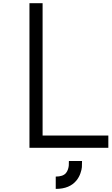

<svg xmlns="http://www.w3.org/2000/svg" viewBox="-20 -937 707 1217"><path d="M466.1 205.1Q422.5 260.4 333.3 260.4V182.3Q379.6 182.3 398.4 159.5Q406.9 149.1 411.1 135.4Q415.4 121.7 416 112Q416.7 102.2 416.7 83.3H500Q500 108.1 499 122.7Q498 137.4 489.9 161.1Q481.8 184.9 466.1 205.1ZM166.7 0V-916.7H250V-78.1H666.7V0Z"/></svg>

Font: Monoid
Style: Regular
Weight: 400
Width: 4
Monospace: yes
Designer: Andreas Larsen (@larsenwork)
Version: Version 0.61